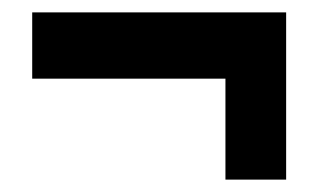

<svg xmlns="http://www.w3.org/2000/svg" viewBox="-20 -480 519 310"><path d="M344 -190V-353H32V-460H442V-190Z"/></svg>

Font: Archivo Narrow SemiBold
Style: Regular
Weight: 600
Designer: Hector Gatti
Foundry: Omnibus-Type
Version: Version 3.002